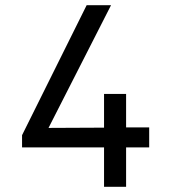

<svg xmlns="http://www.w3.org/2000/svg" viewBox="-20 -720 650 740"><path d="M381 0H466V-152H555V-229H466V-358H381V-228L167 -227L408 -700H314L65 -199V-152H381Z"/></svg>

Font: Necto Mono
Style: Regular
Weight: 400
Designer: Marco Condello
Foundry: Collletttivo
Version: Version 1.300;Glyphs 3.2 (3217)